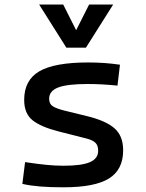

<svg xmlns="http://www.w3.org/2000/svg" viewBox="-20 -796 626 826"><path d="M252.9 9.8Q194.3 9.8 152.6 6.3Q110.8 2.9 76.2 -4.9L87.9 -98.6Q139.2 -90.8 178.5 -86.9Q217.8 -83 252.9 -83Q331.5 -83 366.9 -98.4Q402.3 -113.8 402.3 -147.5Q402.3 -170.9 389.9 -182.4Q377.4 -193.8 351.6 -200.2L232.4 -230.5Q155.8 -250 119.9 -278.8Q84 -307.6 84 -366.2Q84 -451.2 149.2 -489.3Q214.4 -527.3 359.4 -527.3Q430.7 -527.3 496.1 -517.6L485.4 -427.7Q445.8 -431.6 415.5 -433.1Q385.3 -434.6 356.4 -434.6Q269.5 -434.6 230.5 -419.7Q191.4 -404.8 191.4 -371.1Q191.4 -348.6 207.5 -338.6Q223.6 -328.6 256.8 -320.3L352.5 -296.9Q434.1 -277.3 471.9 -244.6Q509.8 -211.9 509.8 -149.4Q509.8 -65.9 448.7 -28.1Q387.7 9.8 252.9 9.8ZM265.6 -590.8 148.4 -776.4H252L307.6 -666L363.3 -776.4H466.8L349.6 -590.8Z"/></svg>

Font: Cascadia Mono PL
Style: Regular
Weight: 400
Monospace: yes
Designer: Aaron Bell
Foundry: Saja Typeworks
Version: Version 2404.023; ttfautohint (v1.8.4)